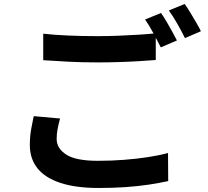

<svg xmlns="http://www.w3.org/2000/svg" viewBox="-20 -885 1040 959"><path d="M195.9 -716.7Q251.2 -710.5 320.3 -707.5Q389.5 -704.5 468.3 -704.5Q517.6 -704.5 569.9 -706.5Q622.2 -708.5 671.2 -711.6Q720.1 -714.7 758 -718.5V-585.3Q723.5 -582.5 673.9 -579.5Q624.3 -576.5 570.7 -574.9Q517.2 -573.3 469 -573.3Q390.8 -573.3 323.8 -576.7Q256.8 -580.1 195.9 -584.3ZM280 -293.1Q272.7 -266.6 267.9 -241.7Q263 -216.9 263 -191.5Q263 -143.3 311.4 -112.5Q359.7 -81.8 468.3 -81.8Q536.2 -81.8 599.4 -86.7Q662.6 -91.5 718.8 -100.2Q775 -108.8 819.2 -120.8L820.2 19.4Q776.6 29.2 722.5 37.3Q668.4 45.4 605.9 49.7Q543.4 53.9 473 53.9Q358.2 53.9 281.9 28.6Q205.5 3.4 167.2 -44.3Q129 -92.1 129 -160.8Q129 -204.4 135.8 -240.6Q142.7 -276.8 148.4 -304.9ZM784.1 -820.1Q797.1 -802.3 811.8 -777.2Q826.4 -752 840.3 -726.9Q854.2 -701.8 863.7 -682.9L783.2 -648.4Q767.6 -679.4 746.3 -719.1Q724.9 -758.8 704.7 -787.6ZM902.5 -865.2Q915.7 -846.5 931.1 -821.2Q946.4 -795.9 960.7 -771.3Q975.1 -746.7 983.5 -729L903.8 -694.7Q888.4 -726.4 866.1 -765.6Q843.9 -804.7 823.3 -832.7Z"/></svg>

Font: Noto Sans JP
Style: Regular
Weight: 100
Designer: Ryoko NISHIZUKA 西塚涼子 (kana, bopomofo & ideographs); Paul D. Hunt (Latin, Greek & Cyrillic); Sandoll Communications 산돌커뮤니
Foundry: Adobe
Version: Version 2.004;hotconv 1.0.118;makeotfexe 2.5.65603